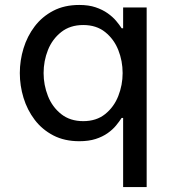

<svg xmlns="http://www.w3.org/2000/svg" viewBox="-20 -560 692 775"><path d="M572 195H477V-84H471Q462 -70 448.5 -53.5Q435 -37 414.5 -22.5Q394 -8 366 1Q338 10 300 10Q240 10 195 -13.5Q150 -37 120 -76.5Q90 -116 75 -165Q60 -214 60 -265Q60 -316 75 -365Q90 -414 120 -453.5Q150 -493 195 -516.5Q240 -540 300 -540Q338 -540 366 -530.5Q394 -521 414.5 -506.5Q435 -492 448.5 -476Q462 -460 471 -446H477V-530H572ZM316 -71Q369 -71 404.5 -99.5Q440 -128 457.5 -172.5Q475 -217 475 -265Q475 -314 457.5 -358Q440 -402 404.5 -430.5Q369 -459 316 -459Q263 -459 227 -430.5Q191 -402 173.5 -358Q156 -314 156 -265Q156 -217 173.5 -172.5Q191 -128 227 -99.5Q263 -71 316 -71Z"/></svg>

Font: Be Vietnam Pro Variable Thin
Style: Regular
Weight: 100
Designer: Lam Bao, Tony Le, Vietanh Nguyen
Foundry: Yellow Type Foundry
Version: Version 1.002